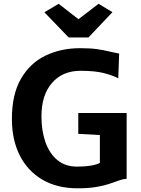

<svg xmlns="http://www.w3.org/2000/svg" viewBox="-20 -1012 762 1040"><path d="M44.5 -368Q44.5 -501.5 94 -586.2Q143.5 -671 227 -711Q310.5 -751 413.5 -751Q469 -751 504.5 -746Q540 -741 567.5 -734.2Q595 -727.5 625.5 -722L620.5 -588Q588.5 -604.5 541 -616.5Q493.5 -628.5 416 -628.5Q319 -628.5 261.8 -563Q204.5 -497.5 204.5 -381Q204.5 -304 226 -242.5Q247.5 -181 290.5 -145.2Q333.5 -109.5 397.5 -109.5Q481 -109.5 521 -129.5V-280.5L404 -287V-400H666V-43.5Q647 -42.5 625.5 -34.8Q604 -27 574.8 -17Q545.5 -7 503.2 0.5Q461 8 400.5 8Q290 8 210.2 -38.5Q130.5 -85 87.5 -169.2Q44.5 -253.5 44.5 -368ZM352 -809 220.5 -945.5 297.5 -991.5 405 -908 514 -991.5 589 -946 459 -809Z"/></svg>

Font: Merriweather Sans
Style: Bold
Weight: 700
Designer: Eben Sorkin
Foundry: Eben Sorkin
Version: Version 1.008; ttfautohint (v1.7.19-72a1) -l 8 -r 50 -G 200 